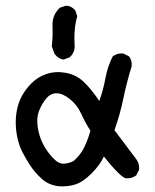

<svg xmlns="http://www.w3.org/2000/svg" viewBox="-20 -653 540 671"><path d="M186 -2Q150 -6 126 -28Q102 -50 87 -72.5Q72 -95 58.5 -121Q45 -147 39 -180.5Q33 -214 36 -247Q39 -280 51.5 -307.5Q64 -335 87.5 -359.5Q111 -384 142.5 -394.5Q174 -405 210 -398.5Q246 -392 272.5 -367Q299 -342 327 -300Q341 -339 348.5 -380Q356 -421 374 -456Q390 -468 411 -466L431 -456Q442 -442 440 -421Q423 -366 411 -308.5Q399 -251 380 -198L456 -97Q468 -81 466 -60L456 -40Q440 -28 419 -30Q399 -36 343 -106Q330 -77 300 -47Q270 -17 243.5 -8.5Q217 0 186 -2ZM238 -91Q262 -112 275 -139.5Q288 -167 296 -196Q277 -226 263.5 -256Q250 -286 224.5 -306.5Q199 -327 177.5 -327Q156 -327 140.5 -307.5Q125 -288 116 -264.5Q107 -241 112 -208Q117 -175 131 -148.5Q145 -122 165.5 -100.5Q186 -79 205 -81Q224 -83 238 -91ZM224 -453 203 -445Q186 -446 171 -464L161 -491Q165 -525 163.5 -562.5Q162 -600 189 -626L210 -633Q229 -633 243 -617L250 -596Q237 -554 241 -488Q240 -468 224 -453Z"/></svg>

Font: Kosefont JP
Style: Regular
Weight: 400
Designer: Nozomi Seto 瀬戸のぞみ
Version: Version 3.00;June 19, 2020